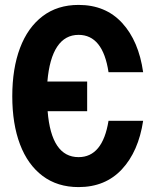

<svg xmlns="http://www.w3.org/2000/svg" viewBox="-20 -746 640 782"><path d="M300 16Q214 16 153.5 -29.5Q93 -75 61.5 -158Q30 -241 30 -354Q30 -467 61.5 -550.5Q93 -634 153.5 -680Q214 -726 300 -726Q410 -726 477.5 -652.5Q545 -579 563 -452H422Q399 -604 300 -604Q245 -604 213 -556Q181 -508 173 -414H335V-293H174Q189 -106 300 -106Q398 -106 422 -254H563Q544 -129 476.5 -56.5Q409 16 300 16Z"/></svg>

Font: Geist Mono ExtraBold
Style: Regular
Weight: 800
Monospace: yes
Designer: Basement.studio, Andrés Briganti, Mateo Zaragoza
Foundry: Basement.studio, Vercel, Andrés Briganti, Guido Ferreyra, Mateo Zaragoza
Version: Version 1.500; ttfautohint (v1.8.4.7-5d5b)